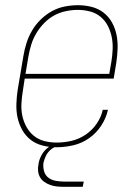

<svg xmlns="http://www.w3.org/2000/svg" viewBox="-20 -558 540 738"><path d="M197 8Q170 8 144 1.5Q118 -5 98 -20.5Q78 -36 65.5 -58.5Q53 -81 47.5 -106Q42 -131 43 -158.5Q44 -186 48 -213L70 -343Q74 -368 82 -393Q90 -418 103.5 -441Q117 -464 136.5 -483Q156 -502 179.5 -515Q203 -528 229 -533Q255 -538 280 -538Q307 -538 332.5 -531.5Q358 -525 378 -509.5Q398 -494 410.5 -471.5Q423 -449 428 -423.5Q433 -398 432 -371Q431 -344 427 -317L417 -256H75L68 -210Q64 -186 62.5 -161.5Q61 -137 65.5 -114.5Q70 -92 81 -71.5Q92 -51 109.5 -36.5Q127 -22 150 -16Q173 -10 197 -10Q226 -10 254.5 -16.5Q283 -23 308.5 -40Q334 -57 351.5 -82.5Q369 -108 375 -136H395Q388 -104 369 -75Q350 -46 322 -26.5Q294 -7 261.5 0.5Q229 8 197 8ZM400 -274 408 -320Q412 -344 413 -368.5Q414 -393 409.5 -415.5Q405 -438 394.5 -458.5Q384 -479 366.5 -493.5Q349 -508 326 -514Q303 -520 279 -520Q256 -520 232.5 -515Q209 -510 188 -498.5Q167 -487 149.5 -469Q132 -451 119.5 -430Q107 -409 100 -386Q93 -363 89 -340L78 -274ZM223 160Q210 160 197 158.5Q184 157 172 152.5Q160 148 150 141Q140 134 134 123.5Q128 113 126.5 100Q125 87 128 73Q130 57 138.5 40.5Q147 24 161 12Q175 0 192 -5Q209 -10 226 -10L225 0Q211 0 197.5 4.5Q184 9 173 19Q162 29 156 42Q150 55 147 68Q145 85 149.5 100.5Q154 116 166 125Q178 134 194 137Q210 140 227 140H302L298 160Z"/></svg>

Font: Iosevka Curly Slab ThObl
Style: Regular
Weight: 100
Italic angle: -9°
Monospace: yes
Designer: Belleve Invis
Foundry: Belleve Invis
Version: Version 11.0.0; ttfautohint (v1.8.3)